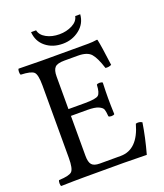

<svg xmlns="http://www.w3.org/2000/svg" viewBox="-147 -900 850 998"><g transform="rotate(-20 278.5 -400.5)"><path d="M416 -803.2Q412.1 -752.4 372.1 -721.2Q332 -689.9 279.8 -689.9Q223.6 -689.9 185.8 -720.5Q147.9 -751 144 -803.2H171.9Q177.7 -775.4 208.3 -758.8Q238.8 -742.2 279.8 -742.2Q318.8 -742.2 350.8 -758.5Q382.8 -774.9 388.2 -803.2ZM280.8 -360.8Q341.8 -360.8 356 -372.8Q370.1 -384.8 372.1 -429.2Q376 -434.1 387.9 -434.1Q399.9 -434.1 404.8 -429.2Q402.8 -381.3 402.8 -342.8Q402.8 -306.6 404.8 -254.9Q399.9 -250 387.9 -250Q376 -250 372.1 -254.9Q370.1 -281.7 366 -293.5Q361.8 -305.2 341.8 -314.2Q321.8 -323.2 280.8 -323.2H189.9V-102.1Q189.9 -66.9 202.4 -53Q214.8 -39.1 246.1 -39.1H361.8Q457 -39.1 493.2 -169.9Q512.2 -174.8 527.8 -165Q515.6 -85.9 491.2 2Q411.1 0 362.8 0H147.9Q91.8 0 18.1 2Q14.2 -2 14.2 -13.9Q14.2 -25.9 18.1 -30.8Q74.2 -32.7 89.6 -47.4Q105 -62 105 -122.1V-522.9Q105 -583 89.6 -597.4Q74.2 -611.8 18.1 -613.8Q14.2 -617.7 14.2 -629.9Q14.2 -642.1 18.1 -647Q98.1 -645 147 -645H401.9Q427.7 -645 451.2 -648.9Q455.1 -648.9 455.1 -646Q462.9 -611.8 477.1 -501Q460.9 -493.2 443.8 -496.1Q424.8 -556.2 403.8 -580.6Q382.8 -605 331.1 -605H255.9Q216.8 -605 203.4 -590.6Q189.9 -576.2 189.9 -541V-360.8Z"/></g></svg>

Font: Linux Libertine O
Style: Regular
Weight: 400
Designer: Philipp H. Poll
Foundry: Philipp H. Poll
Version: Version 5.3.0